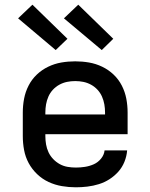

<svg xmlns="http://www.w3.org/2000/svg" viewBox="-20 -789 640 817"><path d="M303 8Q273 8 243.5 3Q214 -2 187 -14.5Q160 -27 138 -48Q116 -69 102 -95Q88 -121 82.5 -150.5Q77 -180 77 -210V-310Q77 -340 82.5 -369Q88 -398 101.5 -424.5Q115 -451 136.5 -471.5Q158 -492 185 -505Q212 -518 241 -523Q270 -528 300 -528Q330 -528 359 -523Q388 -518 415 -505Q442 -492 463.5 -471.5Q485 -451 498.5 -424.5Q512 -398 517.5 -369Q523 -340 523 -310V-218H173V-210Q173 -192 176 -174.5Q179 -157 186.5 -141Q194 -125 206.5 -112Q219 -99 234.5 -90.5Q250 -82 267.5 -79Q285 -76 303 -76Q322 -76 341.5 -79Q361 -82 379 -90Q397 -98 410 -114Q423 -130 425 -149H521Q519 -124 509.5 -100.5Q500 -77 483.5 -58.5Q467 -40 446 -26.5Q425 -13 401 -5.5Q377 2 352 5Q327 8 303 8ZM173 -302H427V-310Q427 -328 424 -345Q421 -362 414 -378Q407 -394 395 -407Q383 -420 367.5 -428.5Q352 -437 335 -440.5Q318 -444 300 -444Q282 -444 265 -440.5Q248 -437 232.5 -428.5Q217 -420 205 -407Q193 -394 186 -378Q179 -362 176 -345Q173 -328 173 -310ZM413 -576 252 -711 313 -769 462 -624ZM217 -576 57 -711 118 -769 267 -624Z"/></svg>

Font: Iosevka Aile Medium
Style: Regular
Weight: 500
Designer: Belleve Invis
Foundry: Belleve Invis
Version: Version 27.3.5; ttfautohint (v1.8.4)